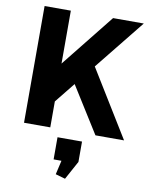

<svg xmlns="http://www.w3.org/2000/svg" viewBox="-103 -775 889 1134"><g transform="rotate(10 341.0 -208.0)"><path d="M100.8 -222.8 481.6 -700H665.8L207.9 -130.2ZM70.9 -700H228.3V0H70.9ZM288.9 -335.7 409.7 -424.6 670.8 0H499.2ZM427.6 50V172.1L366.7 283.7L308.3 266.9L346.1 102.7L407.1 183.3L280.6 182.8V50Z"/></g></svg>

Font: Pathway Extreme 8pt Thin 12pt
Style: Regular
Weight: 100
Version: Version 1.001;gftools[0.9.26]